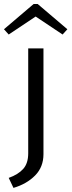

<svg xmlns="http://www.w3.org/2000/svg" viewBox="-42 -738 352 944"><path d="M-22.5 -594.2 123.3 -718.3H143.3L289.2 -594.2L265.8 -568.3L133.3 -656.7L0.8 -568.3ZM0.8 136.7Q47.5 120 72.1 92.5Q96.7 65 96.7 15.8V-500H171.7V20Q171.7 83.3 130.4 125Q89.2 166.7 24.2 185.8Z"/></svg>

Font: Boon
Style: Regular
Weight: 400
Designer: Sungsit Sawaiwan
Foundry: FontUni
Version: Version 3.0